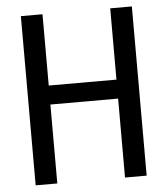

<svg xmlns="http://www.w3.org/2000/svg" viewBox="-52 -760 703 807"><g transform="rotate(-5 300.0 -357.0)"><path d="M534.2 0H442.9V-333H157.2V0H65.9V-713.9H157.2V-413.1H442.9V-713.9H534.2Z"/></g></svg>

Font: WenQuanYi Micro Hei Mono
Style: Regular
Weight: 400
Foundry: Ascender Corporation
Version: Version 0.2.0-beta